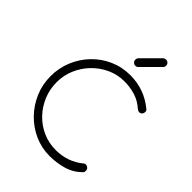

<svg xmlns="http://www.w3.org/2000/svg" viewBox="-289 -1190 1345 1345"><g transform="rotate(45 383.5 -517.5)"><path d="M451 10Q371 10 300.5 -21.5Q230 -53 176 -108.5Q122 -164 91 -236.5Q60 -309 60 -391Q60 -472 90 -544.5Q120 -617 173.5 -672.5Q227 -728 298 -759.5Q369 -791 451 -791Q520 -791 582 -769Q644 -747 698 -702Q707 -695 707 -682.5Q707 -670 699 -660.5Q691 -651 677 -651Q673 -651 669 -652.5Q665 -654 661 -656.5Q657 -659 652 -663Q612 -699 561 -715Q510 -731 451 -731Q384 -731 324 -703.5Q264 -676 218 -628.5Q172 -581 146 -520Q120 -459 120 -391Q120 -321 146 -259Q172 -197 217.5 -150Q263 -103 323 -76.5Q383 -50 451 -50Q510 -50 561.5 -68Q613 -86 658 -123Q666 -130 677 -128Q688 -126 696 -118Q704 -110 704 -97Q704 -91 703 -86Q702 -81 697 -76Q648 -27 583.5 -8.5Q519 10 451 10ZM429 -862Q416 -862 407 -871Q398 -880 398 -893Q398 -904 405 -913L528 -1036Q537 -1045 550 -1045Q563 -1045 572 -1036.5Q581 -1028 581 -1014Q581 -1009 579 -1003.5Q577 -998 572 -993L449 -870Q441 -862 429 -862Z"/></g></svg>

Font: ComfortaaLight
Style: Regular
Weight: 300
Designer: Johan Aakerlund
Foundry: Johan Aakerlund
Version: Version 3.104; ttfautohint (v1.8.1.43-b0c9)